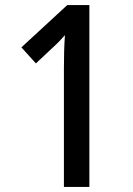

<svg xmlns="http://www.w3.org/2000/svg" viewBox="-20 -734 521 754"><path d="M331 0V-714H244L64 -548L121 -485L187 -547C209 -567 223 -582 235 -596C232 -554 231 -511 231 -465V0Z"/></svg>

Font: Noto Sans Thai Looped Condensed Medium
Style: Regular
Weight: 500
Width: 3
Designer: Sasikarn Vongin, Ben Mitchell
Foundry: The Fontpad Ltd
Version: Version 1.001